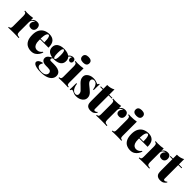

<svg xmlns="http://www.w3.org/2000/svg" viewBox="336 -2377 4159 4159"><g transform="rotate(45 2416.0 -297.0)"><path d="M386 -533Q422 -533 442 -517.5Q462 -502 470 -478.5Q478 -455 478 -432Q478 -387 452.5 -360.5Q427 -334 386 -334Q342 -334 319.5 -354Q297 -374 297 -406Q297 -440 311.5 -462Q326 -484 348 -499Q330 -499 316 -492Q304 -487 293 -478Q282 -469 274 -457.5Q266 -446 261.5 -432Q257 -418 257 -403V-103Q257 -55 277 -38Q297 -21 343 -21V0Q320 -1 274.5 -2.5Q229 -4 181 -4Q136 -4 90 -2.5Q44 -1 21 0V-21Q52 -21 64.5 -36Q77 -51 77 -93V-410Q77 -455 65 -476.5Q53 -498 21 -498V-519Q53 -516 83 -516Q133 -516 176.5 -519.5Q220 -523 257 -530V-458Q270 -484 289 -500.5Q308 -517 332.5 -525Q357 -533 386 -533Z M759 -533Q847 -533 897.5 -481.5Q948 -430 948 -309H635L633 -328H802Q803 -377 798 -418.5Q793 -460 782 -485Q771 -510 752 -510Q725 -510 708 -467.5Q691 -425 686 -322L690 -314Q689 -304 689 -294Q689 -284 689 -273Q689 -203 706.5 -164Q724 -125 750.5 -110Q777 -95 804 -95Q818 -95 837.5 -99Q857 -103 880 -117.5Q903 -132 925 -162L942 -156Q930 -116 903.5 -76.5Q877 -37 835 -11.5Q793 14 733 14Q669 14 616.5 -12Q564 -38 533 -98Q502 -158 502 -259Q502 -355 536 -415.5Q570 -476 628.5 -504.5Q687 -533 759 -533Z M1195 188Q1127 188 1077.5 177.5Q1028 167 1001 147.5Q974 128 974 100Q974 72 1002 47.5Q1030 23 1091 9L1101 25Q1085 44 1079.5 59.5Q1074 75 1074 89Q1074 128 1109.5 149.5Q1145 171 1209 171Q1254 171 1284.5 158.5Q1315 146 1330.5 124Q1346 102 1346 74Q1346 46 1325 26Q1304 6 1240 6H1186Q1140 6 1109 -6Q1078 -18 1062 -39.5Q1046 -61 1046 -90Q1046 -137 1083 -169Q1120 -201 1178 -226L1187 -218Q1177 -211 1166 -201Q1155 -191 1155 -172Q1155 -140 1191 -140H1288Q1353 -140 1401.5 -126Q1450 -112 1477.5 -80.5Q1505 -49 1505 2Q1505 52 1472.5 94.5Q1440 137 1372 162.5Q1304 188 1195 188ZM1209 -213Q1147 -213 1098.5 -230Q1050 -247 1022 -282.5Q994 -318 994 -373Q994 -428 1022 -463.5Q1050 -499 1098.5 -516Q1147 -533 1209 -533Q1271 -533 1319.5 -516Q1368 -499 1396 -463.5Q1424 -428 1424 -373Q1424 -318 1396 -282.5Q1368 -247 1319.5 -230Q1271 -213 1209 -213ZM1209 -231Q1228 -231 1239 -262Q1250 -293 1250 -373Q1250 -453 1239 -484Q1228 -515 1209 -515Q1190 -515 1179 -484Q1168 -453 1168 -373Q1168 -293 1179 -262Q1190 -231 1209 -231ZM1372 -445 1351 -452Q1367 -494 1400.5 -519.5Q1434 -545 1474 -545Q1509 -545 1526 -526Q1543 -507 1543 -479Q1543 -450 1527.5 -434Q1512 -418 1490 -418Q1471 -418 1455.5 -431Q1440 -444 1438 -470Q1436 -496 1457 -536L1461 -529Q1426 -516 1406 -497Q1386 -478 1372 -445Z M1705 -782Q1757 -782 1785.5 -760.5Q1814 -739 1814 -696Q1814 -653 1785.5 -631.5Q1757 -610 1705 -610Q1653 -610 1624.5 -631.5Q1596 -653 1596 -696Q1596 -739 1624.5 -760.5Q1653 -782 1705 -782ZM1801 -530V-93Q1801 -51 1813.5 -36Q1826 -21 1857 -21V0Q1837 -1 1797 -2.5Q1757 -4 1715 -4Q1673 -4 1630 -2.5Q1587 -1 1565 0V-21Q1596 -21 1608.5 -36Q1621 -51 1621 -93V-410Q1621 -455 1609 -476.5Q1597 -498 1565 -498V-519Q1597 -516 1627 -516Q1677 -516 1720.5 -519.5Q1764 -523 1801 -530Z M2105 -533Q2149 -533 2182.5 -523.5Q2216 -514 2231 -506Q2266 -485 2274 -532H2294Q2292 -503 2291 -461.5Q2290 -420 2290 -352H2270Q2266 -389 2252.5 -425Q2239 -461 2213.5 -485Q2188 -509 2147 -509Q2122 -509 2105 -494Q2088 -479 2088 -453Q2088 -423 2106 -399.5Q2124 -376 2152 -354.5Q2180 -333 2208 -309Q2239 -284 2263 -260Q2287 -236 2301.5 -207.5Q2316 -179 2316 -140Q2316 -95 2288.5 -60Q2261 -25 2215.5 -5.5Q2170 14 2114 14Q2079 14 2053 6.5Q2027 -1 2011 -11Q1995 -19 1983.5 -23.5Q1972 -28 1961 -28Q1951 -28 1944 -17.5Q1937 -7 1933 7H1913Q1915 -25 1916 -71Q1917 -117 1917 -193H1937Q1943 -140 1960.5 -99Q1978 -58 2005.5 -34.5Q2033 -11 2069 -11Q2085 -11 2098 -17Q2111 -23 2119 -35Q2127 -47 2127 -66Q2127 -110 2100.5 -140Q2074 -170 2034 -206Q2004 -234 1977.5 -260.5Q1951 -287 1934 -318.5Q1917 -350 1917 -389Q1917 -434 1943.5 -466Q1970 -498 2013 -515.5Q2056 -533 2105 -533Z M2598 -681V-519H2696V-499H2598V-84Q2598 -65 2605 -56.5Q2612 -48 2628 -48Q2639 -48 2654 -54.5Q2669 -61 2682 -77L2697 -65Q2676 -29 2641.5 -7.5Q2607 14 2555 14Q2522 14 2495.5 5.5Q2469 -3 2452 -20Q2430 -42 2424 -74.5Q2418 -107 2418 -159V-499H2342V-519H2418V-637Q2471 -637 2514.5 -647.5Q2558 -658 2598 -681Z M3082 -533Q3118 -533 3138 -517.5Q3158 -502 3166 -478.5Q3174 -455 3174 -432Q3174 -387 3148.5 -360.5Q3123 -334 3082 -334Q3038 -334 3015.5 -354Q2993 -374 2993 -406Q2993 -440 3007.5 -462Q3022 -484 3044 -499Q3026 -499 3012 -492Q3000 -487 2989 -478Q2978 -469 2970 -457.5Q2962 -446 2957.5 -432Q2953 -418 2953 -403V-103Q2953 -55 2973 -38Q2993 -21 3039 -21V0Q3016 -1 2970.5 -2.5Q2925 -4 2877 -4Q2832 -4 2786 -2.5Q2740 -1 2717 0V-21Q2748 -21 2760.5 -36Q2773 -51 2773 -93V-410Q2773 -455 2761 -476.5Q2749 -498 2717 -498V-519Q2749 -516 2779 -516Q2829 -516 2872.5 -519.5Q2916 -523 2953 -530V-458Q2966 -484 2985 -500.5Q3004 -517 3028.5 -525Q3053 -533 3082 -533Z M3338 -782Q3390 -782 3418.5 -760.5Q3447 -739 3447 -696Q3447 -653 3418.5 -631.5Q3390 -610 3338 -610Q3286 -610 3257.5 -631.5Q3229 -653 3229 -696Q3229 -739 3257.5 -760.5Q3286 -782 3338 -782ZM3434 -530V-93Q3434 -51 3446.5 -36Q3459 -21 3490 -21V0Q3470 -1 3430 -2.5Q3390 -4 3348 -4Q3306 -4 3263 -2.5Q3220 -1 3198 0V-21Q3229 -21 3241.5 -36Q3254 -51 3254 -93V-410Q3254 -455 3242 -476.5Q3230 -498 3198 -498V-519Q3230 -516 3260 -516Q3310 -516 3353.5 -519.5Q3397 -523 3434 -530Z M3795 -533Q3883 -533 3933.5 -481.5Q3984 -430 3984 -309H3671L3669 -328H3838Q3839 -377 3834 -418.5Q3829 -460 3818 -485Q3807 -510 3788 -510Q3761 -510 3744 -467.5Q3727 -425 3722 -322L3726 -314Q3725 -304 3725 -294Q3725 -284 3725 -273Q3725 -203 3742.5 -164Q3760 -125 3786.5 -110Q3813 -95 3840 -95Q3854 -95 3873.5 -99Q3893 -103 3916 -117.5Q3939 -132 3961 -162L3978 -156Q3966 -116 3939.5 -76.5Q3913 -37 3871 -11.5Q3829 14 3769 14Q3705 14 3652.5 -12Q3600 -38 3569 -98Q3538 -158 3538 -259Q3538 -355 3572 -415.5Q3606 -476 3664.5 -504.5Q3723 -533 3795 -533Z M4386 -533Q4422 -533 4442 -517.5Q4462 -502 4470 -478.5Q4478 -455 4478 -432Q4478 -387 4452.5 -360.5Q4427 -334 4386 -334Q4342 -334 4319.5 -354Q4297 -374 4297 -406Q4297 -440 4311.5 -462Q4326 -484 4348 -499Q4330 -499 4316 -492Q4304 -487 4293 -478Q4282 -469 4274 -457.5Q4266 -446 4261.5 -432Q4257 -418 4257 -403V-103Q4257 -55 4277 -38Q4297 -21 4343 -21V0Q4320 -1 4274.5 -2.5Q4229 -4 4181 -4Q4136 -4 4090 -2.5Q4044 -1 4021 0V-21Q4052 -21 4064.5 -36Q4077 -51 4077 -93V-410Q4077 -455 4065 -476.5Q4053 -498 4021 -498V-519Q4053 -516 4083 -516Q4133 -516 4176.5 -519.5Q4220 -523 4257 -530V-458Q4270 -484 4289 -500.5Q4308 -517 4332.5 -525Q4357 -533 4386 -533Z M4733 -681V-519H4831V-499H4733V-84Q4733 -65 4740 -56.5Q4747 -48 4763 -48Q4774 -48 4789 -54.5Q4804 -61 4817 -77L4832 -65Q4811 -29 4776.5 -7.5Q4742 14 4690 14Q4657 14 4630.5 5.5Q4604 -3 4587 -20Q4565 -42 4559 -74.5Q4553 -107 4553 -159V-499H4477V-519H4553V-637Q4606 -637 4649.5 -647.5Q4693 -658 4733 -681Z"/></g></svg>

Font: Playfair Display Black
Style: Regular
Weight: 900
Designer: Claus Eggers Sørensen
Foundry: Claus Eggers Sørensen
Version: Version 1.203